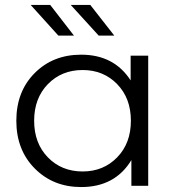

<svg xmlns="http://www.w3.org/2000/svg" viewBox="-20 -751 718 776"><path d="M279 -607H216L104 -731H183ZM442 -607H379L266 -731H345ZM508 -526H579V0H511V-104Q445 5 308 5Q195 5 120.5 -70Q46 -145 46 -263Q46 -381 120 -455.5Q194 -530 308 -530Q441 -530 508 -426ZM314 -58Q398 -58 453.5 -115Q509 -172 509 -263Q509 -354 453.5 -411Q398 -468 314 -468Q229 -468 173.5 -411Q118 -354 118 -263Q118 -172 173.5 -115Q229 -58 314 -58Z"/></svg>

Font: Montserrat Alternates
Style: Regular
Weight: 400
Designer: Julieta Ulanovsky
Foundry: Julieta Ulanovsky
Version: Version 7.200;PS 007.200;hotconv 1.0.88;makeotf.lib2.5.64775